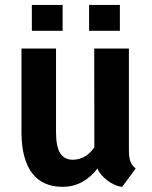

<svg xmlns="http://www.w3.org/2000/svg" viewBox="-20 -737 608 768"><path d="M370.1 -63Q343.8 -28.8 308.8 -9.3Q273.9 10.3 230 10.3Q191.4 10.3 160.9 -2.9Q130.4 -16.1 109.4 -43.2Q88.4 -70.3 77.1 -111.6Q65.9 -152.8 65.9 -209.5V-543H204.1V-208.5Q204.1 -149.9 220.9 -124Q237.8 -98.1 271 -98.1Q285.6 -98.1 298.6 -102.1Q311.5 -106 322.3 -112.8Q333 -119.6 341.8 -128.7Q350.6 -137.7 357.4 -147.9L356.9 -543H495.6V-136.7Q495.6 -121.1 497.1 -110.1Q498.5 -99.1 501.7 -90.8Q504.9 -82.5 510 -75.9Q515.1 -69.3 522.9 -63L468.3 10.7Q453.6 8.8 438.2 2Q422.9 -4.9 409.4 -15.1Q396 -25.4 385.5 -37.6Q375 -49.8 370.1 -63ZM459.5 -613.8H336.4V-717.3H459.5ZM230.5 -613.8H107.4V-717.3H230.5Z"/></svg>

Font: Ufes Sans
Style: Bold
Weight: 700
Designer: Ricardo Esteves & Filipe Motta
Foundry: ProDesignUfes - Ricardo Esteves, Filipe Motta (This is a derivative work, based on Roboto family, by Christian Robertson
Version: Version 2.0